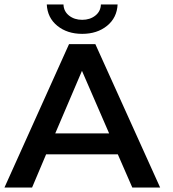

<svg xmlns="http://www.w3.org/2000/svg" viewBox="-24 -842 778 862"><path d="M505 -149H183L120 0H-4L286 -644H404L695 0H570ZM466 -243 344 -524 224 -243ZM186 -822H261Q262 -791 286 -772Q310 -753 345 -753Q380 -753 404 -772Q428 -791 429 -822H504Q501 -762 456.5 -726Q412 -690 345 -690Q278 -690 233.5 -726Q189 -762 186 -822Z"/></svg>

Font: Montserrat Ace
Style: Bold
Weight: 600
Designer: Julieta Ulanovsky
Foundry: Julieta Ulanovsky
Version: Version 1